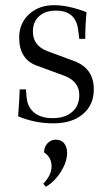

<svg xmlns="http://www.w3.org/2000/svg" viewBox="-20 -464 424 741"><path d="M186 12Q115 12 50 -15Q56 -99 56 -119H80L83 -86Q87 -49 113 -28.5Q139 -8 183 -8Q231 -8 258.5 -32Q286 -56 286 -97Q286 -149 230 -171L124 -210Q54 -234 54 -319Q54 -374 92 -409Q130 -444 189 -444Q244 -444 314 -417Q309 -367 309 -314H286L282 -346Q274 -423 196 -423Q155 -423 131 -401.5Q107 -380 107 -342Q107 -288 162 -267L267 -228Q342 -200 342 -119Q342 -59 300 -23.5Q258 12 186 12ZM157 257 147 245Q179 212 179 178Q179 143 150 124Q150 104 163 89.5Q176 75 195 75Q216 75 227.5 89Q239 103 239 126Q239 160 215.5 198Q192 236 157 257Z"/></svg>

Font: Arapey Thin
Style: Regular
Weight: 100
Designer: Eduardo Rodriguez Tunni
Foundry: Eduardo Rodriguez Tunni
Version: Version 4.000;hotconv 1.0.109;makeotfexe 2.5.65596